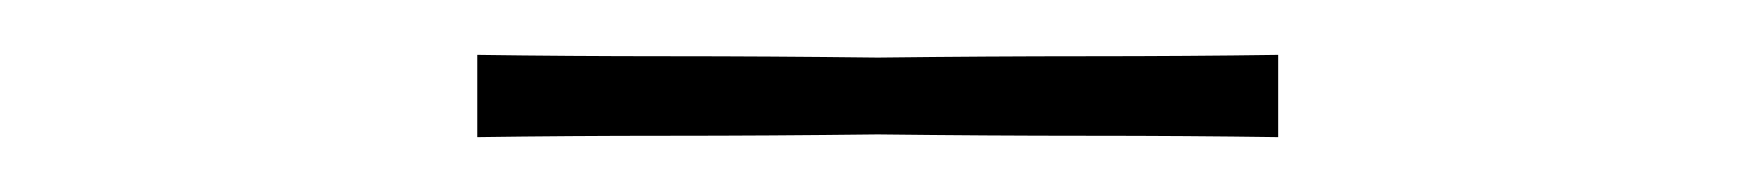

<svg xmlns="http://www.w3.org/2000/svg" viewBox="-20 -699 640 70"><path d="M154 -649V-679Q187 -678.5 223.8 -678.5Q260.5 -678.5 300 -678Q340 -678.5 376.5 -678.5Q413 -678.5 446 -679V-649Q413 -649.5 376.5 -649.5Q340 -649.5 300 -650Q260.5 -649.5 223.8 -649.5Q187 -649.5 154 -649Z"/></svg>

Font: Commissioner Loud Thin
Style: Regular
Weight: 100
Designer: Kostas Bartsokas
Foundry: Kostas Bartsokas
Version: Version 1.000; ttfautohint (v1.8.3)